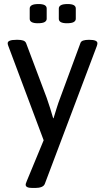

<svg xmlns="http://www.w3.org/2000/svg" viewBox="-20 -722 521 950"><path d="M422 -525Q462 -525 462 -508Q462 -503 459 -494L202 187Q198 198 185.5 203Q173 208 155 208H140Q107 208 107 192Q107 190 107.5 187.5Q108 185 112 175L196 -28L21 -495Q20 -497 19 -501Q18 -505 18 -508Q18 -525 61 -525H69Q84 -525 94.5 -521.5Q105 -518 109 -509L211 -238Q220 -213 228 -187Q236 -161 243 -137H245Q252 -160 260.5 -187.5Q269 -215 278 -238L378 -509Q381 -518 392 -521.5Q403 -525 419 -525ZM315 -702Q355 -702 355 -680V-629Q355 -619 345 -613Q335 -607 311 -607Q271 -607 271 -629V-680Q271 -690 281 -696Q291 -702 315 -702ZM171 -702Q211 -702 211 -680V-629Q211 -619 201 -613Q191 -607 167 -607Q127 -607 127 -629V-680Q127 -690 137 -696Q147 -702 171 -702Z"/></svg>

Font: Asap VF Beta
Style: Regular
Weight: 400
Designer: Pablo Cosgaya
Foundry: Pablo Cosgaya
Version: Version 1.007